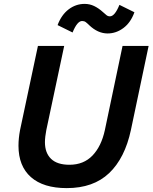

<svg xmlns="http://www.w3.org/2000/svg" viewBox="-20 -951 784 987"><path d="M83 -282 175 -715H310L218 -282Q215 -267 213 -250Q211 -233 211 -220Q211 -165 242.5 -134.5Q274 -104 337 -104Q410 -104 455.5 -151.5Q501 -199 519 -282L610 -715H744L653 -283Q622 -138 541 -61Q460 16 323 16Q203 16 139 -40.5Q75 -97 75 -202Q75 -221 77 -241Q79 -261 83 -282ZM415 -931Q441 -931 464 -920Q487 -909 509 -889Q520 -879 527.5 -873Q535 -867 545 -867Q570 -867 594 -926L671 -888Q652 -835 614.5 -807Q577 -779 533 -779Q483 -779 438 -822Q428 -832 420.5 -837.5Q413 -843 402 -843Q377 -843 353 -784L276 -822Q296 -875 333 -903Q370 -931 415 -931Z"/></svg>

Font: Wix Madefor Text
Style: Bold Italic
Weight: 700
Italic angle: -12°
Designer: Dalton Maag Ltd
Foundry: Dalton Maag Ltd
Version: Version 3.100